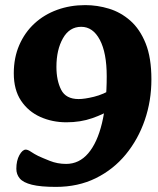

<svg xmlns="http://www.w3.org/2000/svg" viewBox="-20 -716 620 752"><path d="M199 16Q139 16 105 7.5Q71 -1 57.5 -17Q44 -33 44 -55Q44 -87 56 -108.5Q68 -130 81 -130Q89 -130 101.5 -121.5Q114 -113 130 -105Q145 -98 175 -86Q205 -74 239 -74Q290 -74 325.5 -115.5Q361 -157 379.5 -234Q398 -311 398 -417Q398 -509 371 -560Q344 -611 298 -611Q252 -611 226.5 -566Q201 -521 201 -454Q201 -401 219.5 -364.5Q238 -328 288 -328Q311 -328 348 -337Q385 -346 422 -369L421 -291Q387 -269 341 -253Q295 -237 240 -237Q185 -237 138 -258Q91 -279 62.5 -321.5Q34 -364 34 -429Q34 -490 55.5 -539.5Q77 -589 115 -624Q153 -659 204 -677.5Q255 -696 314 -696Q361 -696 407 -682Q453 -668 490.5 -635Q528 -602 550.5 -546Q573 -490 573 -405Q573 -321 547 -245.5Q521 -170 472.5 -111Q424 -52 355 -18Q286 16 199 16Z"/></svg>

Font: Alkatra
Style: Regular
Weight: 400
Designer: Suman Bhandary
Version: Version 1.100;gftools[0.9.22]